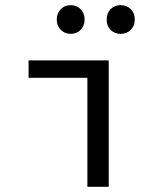

<svg xmlns="http://www.w3.org/2000/svg" viewBox="-20 -718 640 738"><path d="M390.1 -643.1Q390.1 -667 404.8 -682.6Q419.9 -698.2 443.8 -698.2Q467.8 -698.2 482.9 -682.6Q498 -667 498 -643.1Q498 -619.1 482.9 -603.5Q467.8 -587.9 443.8 -587.9Q419.9 -587.9 404.8 -603.5Q389.6 -619.1 390.1 -643.1ZM198.2 -643.1Q198.2 -666 212.9 -682.1Q228 -698.2 251.5 -698.2Q274.9 -698.2 290 -682.6Q305.2 -667 305.2 -643.1Q305.2 -619.1 290 -603.5Q274.9 -587.9 251.5 -587.9Q228 -587.9 212.9 -604Q197.8 -620.1 198.2 -643.1ZM89.8 -418.9V-485.8H397.9V0H315.9V-418.9Z"/></svg>

Font: SourceCodePro-Regular
Style: Regular
Weight: 400
Monospace: yes
Designer: Paul D. Hunt
Foundry: Adobe Systems Incorporated
Version: Version 1.009;PS 1.000;hotconv 1.0.70;makeotf.lib2.5.5900